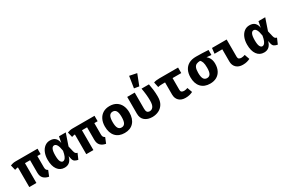

<svg xmlns="http://www.w3.org/2000/svg" viewBox="122 -2221 5294 3591"><g transform="rotate(-30 2769.0 -426.0)"><path d="M591.3 -544.6V-427.7H520V-183.6Q520 -149.2 530.8 -131Q541.5 -112.8 565.6 -101.5L517.4 17.4Q446.2 5.1 404.6 -36.9Q363.1 -79 363.1 -162.1V-427.7H252.8V0H99V-426.2Q76.9 -424.6 62.3 -421Q47.7 -417.4 30.8 -411.3L4.1 -522.1Q31.3 -532.8 58.5 -538.7Q85.6 -544.6 117.4 -544.6Z M867.7 -562.6Q942.6 -562.6 982.1 -523.1Q1021.5 -483.6 1030.3 -414.4L1054.9 -544.6H1201L1114.4 -290.3L1142.1 -171.8Q1150.8 -135.4 1164.9 -122.3Q1179 -109.2 1201.5 -104.6L1148.7 17.4Q1104.6 9.7 1076.2 -9Q1047.7 -27.7 1037.4 -79L1026.2 -133.3Q988.7 17.4 856.9 17.4Q761 17.4 705.9 -58.2Q650.8 -133.8 650.8 -269.7Q650.8 -354.4 677.7 -420.5Q704.6 -486.7 753.3 -524.6Q802.1 -562.6 867.7 -562.6ZM890.3 -444.1Q854.4 -444.1 834.9 -401.8Q815.4 -359.5 815.4 -269.7Q815.4 -177.9 835.1 -139.2Q854.9 -100.5 886.2 -100.5Q904.6 -100.5 922.8 -114.9Q941 -129.2 957.4 -166.7Q973.8 -204.1 985.6 -272.8Q971.3 -366.7 947.4 -405.4Q923.6 -444.1 890.3 -444.1Z M1822.1 -544.6V-427.7H1750.8V-183.6Q1750.8 -149.2 1761.5 -131Q1772.3 -112.8 1796.4 -101.5L1748.2 17.4Q1676.9 5.1 1635.4 -36.9Q1593.8 -79 1593.8 -162.1V-427.7H1483.6V0H1329.7V-426.2Q1307.7 -424.6 1293.1 -421Q1278.5 -417.4 1261.5 -411.3L1234.9 -522.1Q1262.1 -532.8 1289.2 -538.7Q1316.4 -544.6 1348.2 -544.6Z M2153.8 -562.6Q2237.9 -562.6 2296.9 -526.7Q2355.9 -490.8 2387.2 -425.9Q2418.5 -361 2418.5 -273.8Q2418.5 -137.4 2348.7 -60Q2279 17.4 2153.8 17.4Q2028.7 17.4 1959 -59Q1889.2 -135.4 1889.2 -272.8Q1889.2 -359.5 1920.8 -424.6Q1952.3 -489.7 2011.5 -526.2Q2070.8 -562.6 2153.8 -562.6ZM2153.8 -443.1Q2104.1 -443.1 2080.3 -402.3Q2056.4 -361.5 2056.4 -272.8Q2056.4 -182.6 2080.3 -142.1Q2104.1 -101.5 2153.8 -101.5Q2203.6 -101.5 2227.4 -142.1Q2251.3 -182.6 2251.3 -273.8Q2251.3 -362.1 2227.4 -402.6Q2203.6 -443.1 2153.8 -443.1Z M2997.4 -544.6Q3009.7 -483.6 3018.5 -414.4Q3027.2 -345.1 3027.2 -262.6Q3027.2 -165.6 2988.7 -103.8Q2950.3 -42.1 2887.4 -12.3Q2824.6 17.4 2750.8 17.4Q2652.8 17.4 2590.5 -33.1Q2528.2 -83.6 2528.2 -184.1V-544.6H2690.3V-194.4Q2690.3 -144.1 2708.7 -122.8Q2727.2 -101.5 2762.1 -101.5Q2807.2 -101.5 2836.2 -141Q2865.1 -180.5 2865.1 -271.8Q2865.1 -339 2857.4 -409.7Q2849.7 -480.5 2837.4 -544.6ZM2756.4 -868.7 2913.3 -836.4 2822.6 -602.1 2717.4 -619.5Z M3626.7 -544.6V-425.6H3439V-170.3Q3439 -137.9 3457.7 -124.1Q3476.4 -110.3 3508.2 -110.3Q3529.7 -110.3 3549.5 -115.1Q3569.2 -120 3586.2 -126.7L3625.1 -18.5Q3597.4 -4.1 3558.5 6.7Q3519.5 17.4 3467.7 17.4Q3377.9 17.4 3327.4 -31.8Q3276.9 -81 3276.9 -164.6V-425.6H3228.7Q3206.2 -425.6 3176.9 -423.6Q3147.7 -421.5 3123.1 -414.4L3099 -526.2Q3143.6 -544.6 3224.1 -544.6Z M4017.4 -553.8Q4079 -553.8 4152.1 -551.3Q4225.1 -548.7 4284.6 -544.6V-436.9L4183.1 -445.1Q4221.5 -415.9 4243.1 -370Q4264.6 -324.1 4264.6 -261Q4264.6 -175.9 4233.1 -113.3Q4201.5 -50.8 4142.3 -16.7Q4083.1 17.4 4000 17.4Q3875.9 17.4 3805.6 -58.2Q3735.4 -133.8 3735.4 -269.7Q3735.4 -355.4 3766.9 -419.2Q3798.5 -483.1 3861 -518.5Q3923.6 -553.8 4017.4 -553.8ZM3902.6 -269.7Q3902.6 -181 3926.4 -141.3Q3950.3 -101.5 4000 -101.5Q4048.7 -101.5 4072.6 -141.3Q4096.4 -181 4096.4 -269.7Q4096.4 -349.2 4082.3 -388.7Q4068.2 -428.2 4046.7 -447.2Q3998.5 -446.7 3966.4 -432.1Q3934.4 -417.4 3918.5 -379.2Q3902.6 -341 3902.6 -269.7Z M4513.8 -426.7H4346.2L4359.5 -544.6H4675.9V-170.3Q4675.9 -137.9 4694.9 -124.1Q4713.8 -110.3 4746.2 -110.3Q4767.2 -110.3 4786.7 -115.1Q4806.2 -120 4823.6 -126.7L4862.1 -18.5Q4834.9 -4.1 4795.9 6.7Q4756.9 17.4 4705.1 17.4Q4616.4 17.4 4565.1 -31.8Q4513.8 -81 4513.8 -164.6Z M5175.4 -562.6Q5250.3 -562.6 5289.7 -523.1Q5329.2 -483.6 5337.9 -414.4L5362.6 -544.6H5508.7L5422.1 -290.3L5449.7 -171.8Q5458.5 -135.4 5472.6 -122.3Q5486.7 -109.2 5509.2 -104.6L5456.4 17.4Q5412.3 9.7 5383.8 -9Q5355.4 -27.7 5345.1 -79L5333.8 -133.3Q5296.4 17.4 5164.6 17.4Q5068.7 17.4 5013.6 -58.2Q4958.5 -133.8 4958.5 -269.7Q4958.5 -354.4 4985.4 -420.5Q5012.3 -486.7 5061 -524.6Q5109.7 -562.6 5175.4 -562.6ZM5197.9 -444.1Q5162.1 -444.1 5142.6 -401.8Q5123.1 -359.5 5123.1 -269.7Q5123.1 -177.9 5142.8 -139.2Q5162.6 -100.5 5193.8 -100.5Q5212.3 -100.5 5230.5 -114.9Q5248.7 -129.2 5265.1 -166.7Q5281.5 -204.1 5293.3 -272.8Q5279 -366.7 5255.1 -405.4Q5231.3 -444.1 5197.9 -444.1Z"/></g></svg>

Font: FiraCode Nerd Font
Style: Bold
Weight: 700
Designer: Carrois Corporate, Edenspiekermann AG, Nikita Prokopov
Foundry: Carrois Corporate, Edenspiekermann AG, Nikita Prokopov
Version: Version 6.002;Nerd Fonts 2.1.0